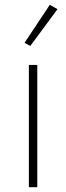

<svg xmlns="http://www.w3.org/2000/svg" viewBox="-20 -778 275 798"><path d="M100 0V-508H135V0ZM106 -587 82 -600 187 -758 219 -740Z"/></svg>

Font: IBM Plex Sans Hebrew ExtLt
Style: Regular
Weight: 200
Designer: Mike Abbink, Paul van der Laan, Pieter van Rosmalen, Yanek Iontef
Foundry: Bold Monday
Version: Version 1.3